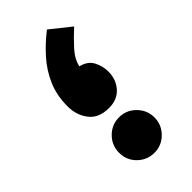

<svg xmlns="http://www.w3.org/2000/svg" viewBox="-198 -669 723 723"><g transform="rotate(-45 163.5 -307.5)"><path d="M290.5 -550.8Q260.7 -523.9 232.7 -493.2Q204.6 -462.4 198.2 -430.7Q233.4 -422.4 247.6 -396Q261.7 -369.6 261.7 -339.4Q261.7 -297.9 236.3 -269.3Q210.9 -240.7 166.5 -240.7Q112.3 -240.7 86.2 -274.7Q60.1 -308.6 60.1 -355Q60.1 -414.1 80.6 -460.9Q101.1 -507.8 135.3 -545.9Q169.4 -584 210 -615.2ZM73.7 -94.7Q73.7 -133.8 101.3 -161.6Q128.9 -189.5 168 -189.5Q207 -189.5 234.6 -161.6Q262.2 -133.8 262.2 -94.7Q262.2 -56.2 234.6 -28.3Q207 -0.5 168 -0.5Q129.4 -0.5 101.6 -27.6Q73.7 -54.7 73.7 -94.7Z"/></g></svg>

Font: Vazir Black UI
Style: Black-UI
Weight: 900
Designer: Saber Rastikerdar
Foundry: Saber Rastikerdar
Version: Version 30.1.0